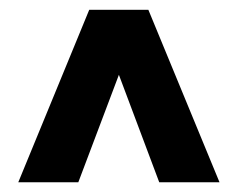

<svg xmlns="http://www.w3.org/2000/svg" viewBox="-20 -731 487 395"><path d="M224.6 -577.1 141.1 -356H17.6L163.6 -710.9H285.2L431.6 -356H307.6Z"/></svg>

Font: Sadagaat-English
Style: Regular
Weight: 900
Designer: Ahmed alsheikh
Foundry: Ahmed alsheikh Design
Version: Version 2.137;January 17, 2018;FontCreator 11.0.0.2408 64-bi